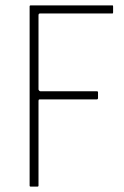

<svg xmlns="http://www.w3.org/2000/svg" viewBox="-20 -693 460 713"><path d="M94 0Q90 0 90 -4V-669Q90 -673 94 -673H397Q399 -673 399.5 -672Q400 -671 400 -669V-647Q400 -645 399.5 -644Q399 -643 397 -643H129Q125 -643 124 -641Q123 -639 123 -636V-361Q123 -359 125.5 -356.5Q128 -354 130 -354H340Q342 -354 343 -353Q344 -352 344 -350V-328Q344 -327 343 -325.5Q342 -324 340 -324H129Q125 -324 124 -322.5Q123 -321 123 -317V-4Q123 -2 122 -1Q121 0 119 0Z"/></svg>

Font: Glory Thin
Style: Regular
Weight: 100
Designer: Robert Leuschke
Foundry: Robert Leuschke
Version: Version 1.011